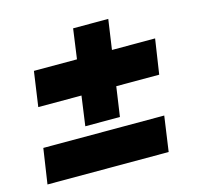

<svg xmlns="http://www.w3.org/2000/svg" viewBox="-84 -650 729 707"><g transform="rotate(-15 281.0 -296.5)"><path d="M387 -562 335 -202H203L253 -562ZM494 -165 475 -31H13L33 -165ZM535 -448 515 -315H54L73 -448Z"/></g></svg>

Font: Exo 2 ExtraBold
Style: Italic
Weight: 800
Italic angle: -8°
Designer: Natanael Gama
Foundry: Natanael Gama
Version: Version 2.010